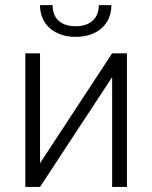

<svg xmlns="http://www.w3.org/2000/svg" viewBox="-20 -739 602 759"><path d="M423.3 -528.3H481.9V0H423.3V-434.1L138.2 0H80.1V-528.3H138.2V-93.8ZM420.4 -718.8Q420.4 -690.9 410.6 -668Q400.9 -645 382.8 -628.4Q364.7 -611.8 338.4 -602.5Q312 -593.3 279.3 -593.3Q246.6 -593.3 220.5 -602.5Q194.3 -611.8 176 -628.4Q157.7 -645 147.9 -668Q138.2 -690.9 138.2 -718.8H188Q188 -701.7 192.9 -686.5Q197.8 -671.4 208.5 -660.2Q219.2 -648.9 236.8 -642.1Q254.4 -635.3 279.3 -635.3Q303.7 -635.3 321 -642.1Q338.4 -648.9 349.4 -660.4Q360.4 -671.9 365.5 -687Q370.6 -702.1 370.6 -718.8Z"/></svg>

Font: Melbourne
Style: Light
Weight: 300
Designer: Google
Version: Version 2.000980; 2014